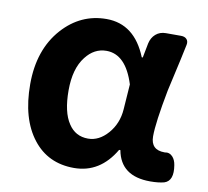

<svg xmlns="http://www.w3.org/2000/svg" viewBox="-69 -650 801 741"><g transform="rotate(10 331.5 -280.0)"><path d="M266 14Q164 14 105 -62Q44 -140 44 -275.5Q44 -411 119 -495Q190 -574 291 -574Q401 -574 450 -452H454L465 -509Q470 -532 486 -546Q502 -560 526 -560H546H585Q600 -560 607.5 -551.5Q615 -543 612 -529Q608 -509 599 -468Q580 -384 571 -343Q546 -213 546 -159.5Q546 -106 600 -106Q601 -106 602 -106Q619 -110 632 -96Q643 -84 646 -64Q656 -4 620 8Q598 14 565 14Q449 14 431 -85H426Q368 14 266 14ZM300 -107Q343 -107 377.5 -146.5Q412 -186 416 -242L423 -341Q388 -453 312 -453Q264 -453 231 -410Q194 -363 194 -277.5Q194 -192 223 -149Q250 -107 300 -107Z"/></g></svg>

Font: GenSenRounded2 TW B
Style: Regular
Weight: 700
Version: Version 2.000;PS 2;hotconv 16.6.51;makeotf.lib2.5.65220 DEVE